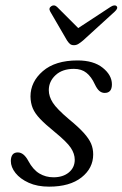

<svg xmlns="http://www.w3.org/2000/svg" viewBox="-20 -689 458 718"><path d="M180 -26Q215.5 -26 237.5 -44.2Q259.5 -62.5 259.5 -91.5Q259.5 -114 244.8 -136.2Q230 -158.5 184 -196Q149.5 -224 130 -244.5Q110.5 -265 102.5 -284.2Q94.5 -303.5 94 -328Q94 -383 140.2 -423Q186.5 -463 270 -463Q330 -463 364.2 -435.5Q398.5 -408 398.5 -373.5Q398.5 -341.5 371.5 -341.5Q360.5 -341.5 351.8 -348.8Q343 -356 334.5 -374Q322 -401.5 303.5 -416.5Q285 -431.5 256.5 -431.5Q213 -431.5 187.8 -408Q162.5 -384.5 162.5 -352Q162.5 -328.5 177.5 -305Q192.5 -281.5 237.5 -243.5Q274 -213.5 293.5 -191.8Q313 -170 320.8 -151.5Q328.5 -133 328.5 -111.5Q328.5 -60 284.8 -25.5Q241 9 163.5 9Q119.5 9 87.5 -5.5Q55.5 -20 38 -42Q20.5 -64 20.5 -87Q21 -119 46.5 -119Q69 -119 86 -87Q103.5 -54.5 127.2 -40.2Q151 -26 180 -26ZM291 -538Q281 -529.5 273.2 -524.8Q265.5 -520 256.5 -520Q247 -520 241.5 -524.8Q236 -529.5 230.5 -538L168 -645.5Q160.5 -658.5 172 -666Q183 -673 193.5 -663L272.5 -584L393 -663Q408.5 -673 416 -666Q423 -658.5 409 -645.5Z"/></svg>

Font: Fraunces 9pt Soft Light
Style: Italic
Weight: 300
Italic angle: -16°
Version: Version 1.000;[0bf87f6ff]